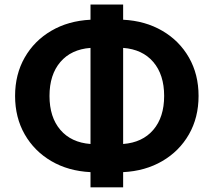

<svg xmlns="http://www.w3.org/2000/svg" viewBox="-20 -783 933 839"><path d="M375.5 35.6V-30.8Q278.3 -35.6 204.1 -79.1Q129.9 -122.6 87.9 -196Q45.9 -269.5 45.9 -363.8Q45.9 -458 87.9 -531.5Q129.9 -605 204.1 -648.4Q278.3 -691.9 375.5 -696.8V-763.2H518.1V-696.8Q614.7 -691.9 689.2 -648.4Q763.7 -605 805.7 -531.5Q847.7 -458 847.7 -363.8Q847.7 -269.5 805.7 -196Q763.7 -122.6 689.2 -79.1Q614.7 -35.6 518.1 -30.8V35.6ZM375.5 -153.8V-573.7Q291 -567.4 243.7 -512Q196.3 -456.5 196.3 -363.8Q196.3 -271 243.7 -215.6Q291 -160.2 375.5 -153.8ZM518.1 -573.7V-153.8Q602.5 -160.2 649.9 -215.6Q697.3 -271 697.3 -363.8Q697.3 -456.5 649.9 -512Q602.5 -567.4 518.1 -573.7Z"/></svg>

Font: Inter-Bold
Style: Bold
Weight: 700
Designer: Rasmus Andersson
Foundry: rsms
Version: Version 4.000;git-a52131595